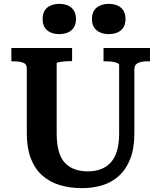

<svg xmlns="http://www.w3.org/2000/svg" viewBox="-20 -959 836 996"><path d="M274 -267Q274 -212 285 -174Q296 -136 317.5 -113.5Q339 -91 369 -80.5Q399 -70 436 -70Q472 -70 502 -81Q532 -92 553.5 -115Q575 -138 586.5 -175.5Q598 -213 598 -267V-622Q598 -627 591.5 -630.5Q585 -634 574.5 -636.5Q564 -639 551.5 -640Q539 -641 526 -641H517V-710H758V-641H747Q727 -641 711 -637.5Q695 -634 686 -625Q677 -616 677 -600V-267Q677 -191 656.5 -137Q636 -83 599 -48.5Q562 -14 512.5 1.5Q463 17 406 17Q342 17 289.5 1Q237 -15 198.5 -49.5Q160 -84 139.5 -138Q119 -192 119 -267V-605Q119 -627 99.5 -634Q80 -641 49 -641H39V-710H354V-642H344Q333 -642 320.5 -641Q308 -640 297.5 -638.5Q287 -637 280.5 -635.5Q274 -634 274 -631ZM374 -860Q374 -822 350.5 -802Q327 -782 287 -782Q248 -782 224.5 -802Q201 -822 201 -860Q201 -899 224.5 -919Q248 -939 287 -939Q327 -939 350.5 -919Q374 -899 374 -860ZM631 -860Q631 -822 607.5 -802Q584 -782 544 -782Q505 -782 481 -802Q457 -822 457 -860Q457 -899 481 -919Q505 -939 544 -939Q584 -939 607.5 -919Q631 -899 631 -860Z"/></svg>

Font: Roboto Serif SemiBold
Style: Regular
Weight: 600
Designer: Greg Gazdowicz
Foundry: Commercial Type
Version: Version 1.008